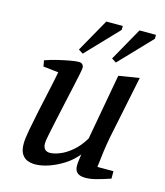

<svg xmlns="http://www.w3.org/2000/svg" viewBox="-110 -808 773 900"><g transform="rotate(15 276.5 -357.5)"><path d="M144 9Q123 9 106 2Q89 -5 78.5 -22.5Q68 -40 68 -71Q68 -95 76.5 -140.5Q85 -186 96.5 -240Q108 -294 119.5 -346Q131 -398 138 -436L64 -444L59 -473Q87 -483 118 -490.5Q149 -498 176.5 -503Q204 -508 220 -508Q231 -508 237 -501.5Q243 -495 243 -485Q243 -480 237.5 -452.5Q232 -425 223 -384.5Q214 -344 204 -298.5Q194 -253 185 -211Q176 -169 170 -139Q164 -109 164 -99Q164 -80 172.5 -70.5Q181 -61 197 -61Q217 -61 245 -72Q273 -83 302.5 -108Q332 -133 356 -173L414 -493L514 -509L451 -203Q444 -166 439.5 -133Q435 -100 433 -79Q431 -58 430 -55H508V-19Q466 -5 438.5 2Q411 9 388 9Q361 9 348.5 -2.5Q336 -14 336 -36Q336 -39 336.5 -48.5Q337 -58 339 -70Q341 -82 342 -92Q316 -60 281.5 -38Q247 -16 211 -3.5Q175 9 144 9ZM387 -550 365 -564 455 -724H535V-705ZM226 -550 204 -564 294 -724H374V-705Z"/></g></svg>

Font: Manuale Medium
Style: Italic
Weight: 500
Italic angle: -11°
Version: Version 1.002